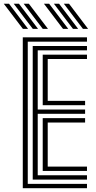

<svg xmlns="http://www.w3.org/2000/svg" viewBox="-68 -998 509 1018"><path d="M52.8 0V-800H393.2V-777H79.2V-23H393.2V0ZM158.5 -91.8V-371.5H383.2V-348.5H185V-114.8H393.2V-91.8ZM105.5 -45.8V-754.2H393.2V-731.2H132V-417.2H383.2V-394.5H132V-68.8H393.2V-45.8ZM158.5 -440.2V-708.2H393.2V-685.2H185V-463.2H383.2V-440.2ZM158.8 -844.8 57.5 -978.2H85L186.5 -844.8ZM53.5 -844.8 -48 -978.2H-20.2L81 -844.8ZM106 -844.8 4.8 -978.2H32.5L133.8 -844.8ZM371.8 -844.8 270.5 -978.2H298L399.2 -844.8ZM266.2 -844.8 165 -978.2H192.5L294 -844.8ZM319 -844.8 217.8 -978.2H245.2L346.5 -844.8Z"/></svg>

Font: Big Shoulders Inline Text Thin ExtraBold
Style: Regular
Weight: 800
Version: Version 2.002